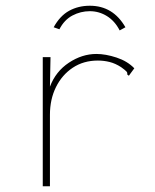

<svg xmlns="http://www.w3.org/2000/svg" viewBox="-20 -648 540 669"><path d="M129 -449H156L154 -346Q174 -399 220 -429.5Q266 -460 316 -460Q348 -460 386 -447.5Q424 -435 448 -410L434 -391L429 -384L423 -389Q425 -394 420.5 -399Q416 -404 402 -414Q382 -427 362 -432Q342 -437 321 -437Q271 -437 233.5 -412Q196 -387 175 -344.5Q154 -302 154 -248V1H129ZM187 -546 167 -553Q189 -593 221 -610.5Q253 -628 293 -628Q374 -628 417 -553L397 -542Q380 -575 352.5 -592Q325 -609 293 -609Q261 -609 232.5 -594Q204 -579 187 -546Z"/></svg>

Font: Inconsolata ExtraLight
Style: Regular
Weight: 200
Monospace: yes
Designer: Raph Levien, Cyreal, Brenton Simpson
Foundry: Raph Levien, Cyreal, Google
Version: Version 3.001; ttfautohint (v1.8.2.53-6de2)